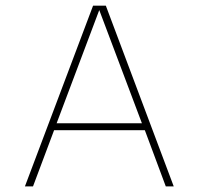

<svg xmlns="http://www.w3.org/2000/svg" viewBox="-20 -664 708 684"><path d="M97.6 0 172.7 -200.1H496L570.6 0H598.9L357 -643.9H311.6L68.8 0ZM333.6 -628.1 485.6 -224.8H181.7Z"/></svg>

Font: Arad-VF Thin Dots1
Style: Regular
Weight: 100
Designer: Mohammad Darvishi
Version: Version 1.000;August 30, 2024;FontCreator 15.0.0.2992 64-bit